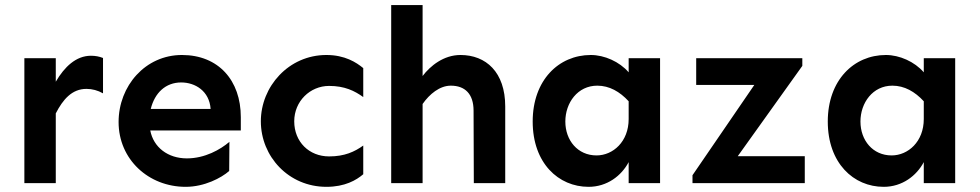

<svg xmlns="http://www.w3.org/2000/svg" viewBox="-20 -723 3867 758"><path d="M386.7 -494.1C372.1 -500 356.4 -502.9 338.9 -502.9C280.3 -502.9 234.4 -459 200.2 -400.4V-493.2H76.2V0H200.2V-275.4C228.5 -330.1 263.7 -372.1 321.3 -372.1C343.8 -372.1 366.2 -366.2 386.7 -354.5Z M695.3 -397.5C751 -397.5 806.6 -363.3 811.5 -293H575.2C590.8 -356.4 633.8 -397.5 695.3 -397.5ZM698.2 -505.9C553.7 -505.9 448.2 -383.8 448.2 -241.2C448.2 -93.8 566.4 14.6 712.9 14.6C787.1 14.6 853.5 -20.5 884.8 -47.9L885.7 -163.1C850.6 -132.8 789.1 -97.7 717.8 -97.7C642.6 -97.7 585.9 -141.6 573.2 -208H930.7V-260.7C930.7 -405.3 842.8 -505.9 698.2 -505.9Z M1268.6 -505.9C1119.1 -505.9 1009.8 -380.9 1009.8 -244.1C1009.8 -105.5 1119.1 14.6 1268.6 14.6C1341.8 14.6 1386.7 -11.7 1414.1 -35.2V-148.4C1379.9 -124 1340.8 -105.5 1279.3 -105.5C1200.2 -105.5 1141.6 -163.1 1141.6 -244.1C1141.6 -323.2 1204.1 -383.8 1279.3 -383.8C1340.8 -383.8 1379.9 -364.3 1414.1 -339.8V-454.1C1386.7 -476.6 1341.8 -505.9 1268.6 -505.9Z M1797.9 -505.9C1731.4 -505.9 1678.7 -462.9 1648.4 -422.9V-703.1H1524.4V0H1648.4V-312.5C1675.8 -351.6 1715.8 -384.8 1759.8 -384.8C1815.4 -384.8 1849.6 -352.5 1849.6 -286.1L1850.6 0H1974.6V-302.7C1974.6 -438.5 1898.4 -505.9 1797.9 -505.9Z M2337.9 -384.8C2385.7 -384.8 2426.8 -361.3 2461.9 -323.2V-252.9C2461.9 -164.1 2400.4 -109.4 2335 -109.4C2260.7 -109.4 2211.9 -168.9 2211.9 -243.2C2211.9 -317.4 2260.7 -384.8 2337.9 -384.8ZM2312.5 -505.9C2185.5 -505.9 2083 -406.2 2083 -243.2C2083 -79.1 2184.6 14.6 2303.7 14.6C2377 14.6 2433.6 -29.3 2461.9 -83V0H2585.9V-493.2H2461.9V-437.5C2425.8 -479.5 2366.2 -505.9 2312.5 -505.9Z M2728.5 -493.2V-387.7H2958L2713.9 -31.2V0H3157.2V-106.4H2892.6L3147.5 -462.9V-493.2Z M3502.9 -384.8C3550.8 -384.8 3591.8 -361.3 3627 -323.2V-252.9C3627 -164.1 3565.4 -109.4 3500 -109.4C3425.8 -109.4 3377 -168.9 3377 -243.2C3377 -317.4 3425.8 -384.8 3502.9 -384.8ZM3477.5 -505.9C3350.6 -505.9 3248 -406.2 3248 -243.2C3248 -79.1 3349.6 14.6 3468.8 14.6C3542 14.6 3598.6 -29.3 3627 -83V0H3751V-493.2H3627V-437.5C3590.8 -479.5 3531.2 -505.9 3477.5 -505.9Z"/></svg>

Font: Sen-gleads
Style: Bold
Weight: 700
Designer: Kosal Sen, Philatype
Foundry: Philatype
Version: Version 1.004; ttfautohint (v1.8.3)